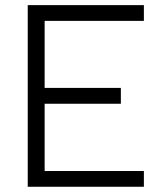

<svg xmlns="http://www.w3.org/2000/svg" viewBox="-20 -713 626 733"><path d="M85.9 0H529.3V-60.1H150.4V-316.9H441.4V-377.4H150.4V-633.3H529.3V-693.4H85.9Z"/></svg>

Font: Cascadia Code PL Light
Style: Regular
Weight: 300
Monospace: yes
Designer: Aaron Bell
Foundry: Saja Typeworks
Version: Version 2404.023